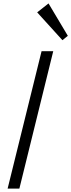

<svg xmlns="http://www.w3.org/2000/svg" viewBox="-20 -1112 420 1132"><path d="M293.9 -810.1 94.2 0H24.9L225.1 -810.1ZM266.1 -1091.8 379.9 -900.9 348.1 -875 199.2 -1039.1Z"/></svg>

Font: Sinkin Sans 300 Light Italic
Style: Regular
Weight: 300
Italic angle: -112°
Designer: Keith Bates
Foundry: K-Type
Version: Sinkin Sans (version 1.0)  by Keith Bates   •   © 2014   www